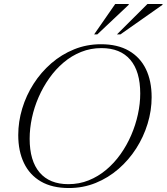

<svg xmlns="http://www.w3.org/2000/svg" viewBox="-20 -938 840 968"><path d="M129.5 -238.5Q129.5 -127 179.8 -68.2Q230 -9.5 324.5 -9.5Q379.5 -9.5 427.2 -28.8Q475 -48 515.5 -82Q556 -116 587.8 -160.8Q619.5 -205.5 641.5 -256.5Q663.5 -307.5 675.2 -361.2Q687 -415 687 -466.5Q687 -578 636.8 -636.8Q586.5 -695.5 491.5 -695.5Q437 -695.5 389 -676.2Q341 -657 300.8 -623Q260.5 -589 228.8 -544.2Q197 -499.5 174.8 -448.5Q152.5 -397.5 141 -343.8Q129.5 -290 129.5 -238.5ZM744.5 -448Q744.5 -380.5 724.2 -314.2Q704 -248 666.8 -189.8Q629.5 -131.5 577.8 -86.5Q526 -41.5 462.8 -15.8Q399.5 10 327.5 10Q243 10 186.2 -23Q129.5 -56 100.8 -116Q72 -176 72 -257Q72 -324.5 92 -390.8Q112 -457 149.2 -515.2Q186.5 -573.5 238.2 -618.5Q290 -663.5 353.5 -689.2Q417 -715 489 -715Q573 -715 630 -682Q687 -649 715.8 -589.2Q744.5 -529.5 744.5 -448ZM569.5 -764.5 723.5 -918H799.5L799 -913.5L587 -764.5ZM454.5 -764.5 561 -918H629.5L628.5 -913.5L470.5 -764.5Z"/></svg>

Font: Newsreader 60pt Light
Style: Italic
Weight: 300
Italic angle: -17°
Designer: Hugues Gentile
Foundry: Production Type
Version: Version 1.003